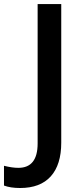

<svg xmlns="http://www.w3.org/2000/svg" viewBox="-96 -734 415 953"><path d="M3.9 199.2Q-43.9 199.2 -76.2 187V88.9Q-35.2 99.1 -4.9 99.1Q90.8 99.1 90.8 -22V-713.9H208V-25.9Q208 83.5 156 141.4Q104 199.2 3.9 199.2Z"/></svg>

Font: f1_51640          
Style: Regular
Weight: 600
Foundry: Ascender Corporation
Version: Version 1.10